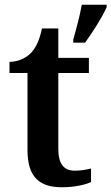

<svg xmlns="http://www.w3.org/2000/svg" viewBox="-20 -780 470 810"><path d="M289 -613V-600H339C370 -643 412 -708 430 -750V-760H325C317 -714 301 -655 289 -613ZM242 10C297 10 344 -2 364 -12V-69C343 -64 321 -60 295 -60C249 -60 226 -89 226 -152V-472H355V-536H226V-660H157C147 -612 132 -579 111 -557C90 -535 56 -519 20 -519V-472H96V-147C96 -31 148 10 242 10Z"/></svg>

Font: Noto Serif Tamil SemiBold
Style: Italic
Weight: 600
Italic angle: -12°
Designer: Indian Type Foundry, Tom Grace, and the Monotype Design Team
Foundry: Monotype Imaging Inc.
Version: Version 2.003